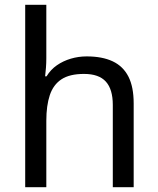

<svg xmlns="http://www.w3.org/2000/svg" viewBox="-20 -780 658 800"><path d="M173 -537Q173 -518 171.5 -498Q170 -478 168 -462H174Q191 -490 217 -508Q243 -526 275 -535.5Q307 -545 341 -545Q406 -545 449.5 -524.5Q493 -504 515 -461Q537 -418 537 -349V0H450V-343Q450 -408 421 -440Q392 -472 330 -472Q270 -472 236 -449.5Q202 -427 187.5 -383.5Q173 -340 173 -277V0H85V-760H173Z"/></svg>

Font: hexugurmukhi05
Style: Book
Weight: 400
Designer: Jelle Bosma - Monotype Design Team
Foundry: Monotype Imaging Inc.
Version: Version 2.003